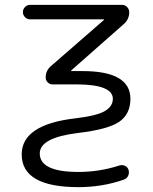

<svg xmlns="http://www.w3.org/2000/svg" viewBox="-20 -562 628 790"><path d="M103.5 -482.4Q91.8 -482.4 83 -491.2Q74.2 -500 74.2 -512.2Q74.2 -524.4 83 -533.2Q91.8 -542 103.5 -542H482.4Q494.1 -542 502.9 -533.2Q511.7 -524.4 511.7 -511.7Q511.7 -482.4 489.3 -462.9L273.4 -272.5Q272.5 -271.5 272.5 -270.5Q272.5 -269.5 273.4 -269.5H320.3Q516.6 -269.5 516.6 -155.3Q516.6 -92.8 470.7 -61Q424.8 -29.3 298.8 -14.6Q143.6 4.9 143.6 69.3Q143.6 145.5 302.7 145.5Q388.7 145.5 470.7 119.1Q482.4 115.2 493.7 120.1Q504.9 125 508.8 136.7Q512.7 149.4 507.3 161.1Q502 172.9 490.2 176.8Q402.3 208 302.7 208Q69.3 208 69.3 73.2Q69.3 -49.8 291 -75.2Q379.9 -85.9 412.1 -105.5Q444.3 -125 444.3 -155.3Q444.3 -213.9 296.9 -214.8H196.3Q184.6 -214.8 176.3 -223.1Q168 -231.4 168 -243.2Q168 -271.5 189.5 -290L407.2 -479.5Q408.2 -480.5 408.2 -481.4Q408.2 -482.4 407.2 -482.4Z"/></svg>

Font: Gen Jyuu Gothic P Normal
Style: Regular
Weight: 300
Designer: [Source Han Sans]
Ryoko NISHIZUKA  (kana & ideographs); Paul D. Hunt (Latin, Greek & Cyrillic); Wenlong ZHANG  (bopomofo
Version: Version 1.002.20150607